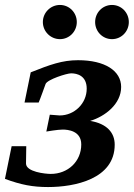

<svg xmlns="http://www.w3.org/2000/svg" viewBox="-37 -743 540 775"><path d="M452 -392C452 -457 387 -500 278 -500C214 -500 165 -482 87 -451L62 -329H119C123 -337 147 -404 147 -404C154 -422 232 -447 250 -447C275 -447 313 -437 313 -385C313 -325 263 -277 204 -277C200 -277 192 -278 164 -280L150 -212C150 -212 196 -220 216 -220C237 -220 291 -215 291 -160C291 -91 237 -41 168 -41C146 -41 68 -49 68 -83L69 -153H10L-17 -21C48 3 95 12 157 12C264 12 426 -20 426 -159C426 -208 394 -244 327 -255C387 -273 452 -323 452 -392ZM483 -654C483 -692 453 -723 415 -723C377 -723 347 -692 347 -654C347 -616 377 -585 415 -585C453 -585 483 -616 483 -654ZM273 -654C273 -692 243 -723 205 -723C167 -723 136 -692 136 -654C136 -616 167 -585 205 -585C243 -585 273 -616 273 -654Z"/></svg>

Font: Veleka
Style: Bold Italic
Weight: 700
Italic angle: -12°
Designer: Stefan Peev, Context Ltd, 2016; SIL International, 1997-2014.
Foundry: Stefan Peev, Context Ltd, 2016
Version: Version 5.000